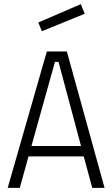

<svg xmlns="http://www.w3.org/2000/svg" viewBox="-20 -902 540 922"><path d="M164 -794 368 -882 387 -836 181 -752ZM17 0 205 -655H301L482 0H423L382 -151H117L75 0ZM369 -201 261 -605H244L131 -201Z"/></svg>

Font: TypoPRO Lekton
Style: Regular
Weight: 400
Monospace: yes
Designer: Paolo Mazzetti, Luciano Perondi, Raffaele Flato, Elena Papassissa, Emilio Macchia, Michela Povoleri, Tobias Seemiller, R
Version: Version 34.000